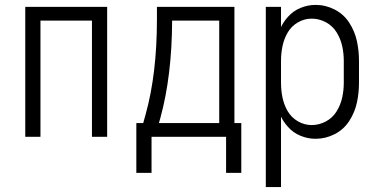

<svg xmlns="http://www.w3.org/2000/svg" viewBox="-20 -558 1540 783"><path d="M83 0V-530H417V0H355V-474H145V0Z M536 147V-56H564L574 -92Q620 -257 620 -480V-530H936V-56H964V147H902V0H598V147ZM628 -56H874V-474H682Q681 -248 634 -77Z M1064 205V-530H1126V-448Q1137 -470 1154 -489Q1175 -513 1205 -525.5Q1235 -538 1267 -538Q1308 -538 1345 -519Q1382 -500 1404.5 -465Q1427 -430 1435.5 -390.5Q1444 -351 1444 -310V-220Q1444 -179 1435.5 -139.5Q1427 -100 1404.5 -65Q1382 -30 1345 -11Q1308 8 1267 8Q1235 8 1205 -4.5Q1175 -17 1154 -41Q1137 -60 1126 -82V205ZM1251 -48Q1281 -48 1308.5 -62.5Q1336 -77 1352.5 -103.5Q1369 -130 1375.5 -160Q1382 -190 1382 -220V-310Q1382 -340 1375.5 -370Q1369 -400 1352.5 -426.5Q1336 -453 1308.5 -467.5Q1281 -482 1251 -482Q1221 -482 1194.5 -466.5Q1168 -451 1153 -425Q1138 -399 1132 -369.5Q1126 -340 1126 -310V-220Q1126 -190 1132 -160.5Q1138 -131 1153 -105Q1168 -79 1194.5 -63.5Q1221 -48 1251 -48Z"/></svg>

Font: Iosevka SS01 Light
Style: Regular
Weight: 300
Monospace: yes
Designer: Belleve Invis
Foundry: Belleve Invis
Version: 2.3.3; ttfautohint (v1.8.3)